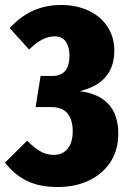

<svg xmlns="http://www.w3.org/2000/svg" viewBox="-29 -733 505 771"><path d="M-9 -80 80 -168Q110 -138 134.5 -124.5Q159 -111 187 -111Q222 -111 242.5 -135.5Q263 -160 263 -206Q263 -252 242 -277.5Q221 -303 178 -303H114L134 -428H181Q216 -428 233 -449Q250 -470 250 -509Q250 -544 235.5 -565.5Q221 -587 190 -587Q141 -587 88 -534L10 -620Q94 -713 215 -713Q279 -713 328 -689.5Q377 -666 403.5 -624.5Q430 -583 430 -530Q430 -400 291 -367Q446 -347 446 -196Q446 -131 415 -83Q384 -35 329 -8.5Q274 18 202 18Q130 18 79.5 -6.5Q29 -31 -9 -80Z"/></svg>

Font: Fira Sans Compressed ExtraBold
Style: Regular
Weight: 800
Width: 1
Designer: bBox Type GmbH & Carrois Corporate GbR & Edenspiekermann AG
Foundry: bBox Type GmbH & Carrois Corporate GbR & Edenspiekermann AG
Version: Version 4.301